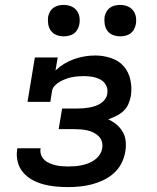

<svg xmlns="http://www.w3.org/2000/svg" viewBox="-20 -754 640 782"><path d="M257 8Q231 8 205.5 5.5Q180 3 156 -3.5Q132 -10 110.5 -22Q89 -34 73.5 -52.5Q58 -71 52 -95.5Q46 -120 50 -146L51 -150H146L145 -148Q143 -135 147.5 -123Q152 -111 161 -102.5Q170 -94 182 -89Q194 -84 206.5 -81Q219 -78 231.5 -77Q244 -76 258 -76Q271 -76 285 -77Q299 -78 313 -81Q327 -84 340 -89Q353 -94 365 -102.5Q377 -111 385.5 -123.5Q394 -136 396 -149Q399 -164 395 -177Q391 -190 382 -199Q373 -208 361 -214Q349 -220 336 -223Q323 -226 309 -227Q295 -228 281 -228H219L233 -312H295Q307 -312 319.5 -313Q332 -314 343.5 -316Q355 -318 367 -322Q379 -326 390 -333Q401 -340 408.5 -351Q416 -362 417 -373Q420 -391 412 -406.5Q404 -422 389 -430Q374 -438 356.5 -441Q339 -444 321 -444Q309 -444 297 -443Q285 -442 272.5 -439.5Q260 -437 248 -432.5Q236 -428 225 -422Q214 -416 204 -406Q194 -396 192 -384L185 -339H92L122 -520H215L206 -467Q223 -483 242 -494.5Q261 -506 282.5 -513.5Q304 -521 325 -524.5Q346 -528 368 -528Q401 -528 432.5 -517.5Q464 -507 484 -484Q504 -461 511 -429Q518 -397 513 -363Q510 -347 503 -330.5Q496 -314 483 -302Q470 -290 454 -282Q438 -274 421 -268Q440 -259 455 -246.5Q470 -234 480 -216.5Q490 -199 492 -178Q494 -157 490 -135Q486 -111 474.5 -88.5Q463 -66 443.5 -48.5Q424 -31 400.5 -20Q377 -9 353.5 -3Q330 3 305.5 5.5Q281 8 257 8ZM470 -606Q454 -606 440 -611.5Q426 -617 417.5 -628.5Q409 -640 406.5 -655Q404 -670 406 -686Q408 -696 413.5 -706Q419 -716 428 -722.5Q437 -729 448 -731.5Q459 -734 469 -734Q485 -734 499 -728.5Q513 -723 522 -711.5Q531 -700 533.5 -685Q536 -670 533 -654Q531 -644 525.5 -634Q520 -624 511 -617.5Q502 -611 491 -608.5Q480 -606 470 -606ZM240 -606Q224 -606 210 -611.5Q196 -617 187.5 -628.5Q179 -640 176.5 -655Q174 -670 176 -686Q178 -696 183.5 -706Q189 -716 198 -722.5Q207 -729 218 -731.5Q229 -734 239 -734Q255 -734 269 -728.5Q283 -723 292 -711.5Q301 -700 303.5 -685Q306 -670 303 -654Q301 -644 295.5 -634Q290 -624 281 -617.5Q272 -611 261 -608.5Q250 -606 240 -606Z"/></svg>

Font: Iosevka Etoile Medium
Style: Italic
Weight: 500
Italic angle: -9°
Designer: Belleve Invis
Foundry: Belleve Invis
Version: Version 22.1.2; ttfautohint (v1.8.4)